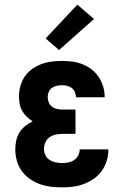

<svg xmlns="http://www.w3.org/2000/svg" viewBox="-20 -801 540 829"><path d="M248 8Q223 8 198.5 5Q174 2 151 -6.5Q128 -15 107.5 -29.5Q87 -44 73 -64Q59 -84 52.5 -108Q46 -132 46 -156Q46 -175 50 -194Q54 -213 64 -229Q74 -245 89 -257Q104 -269 121 -277Q107 -286 95.5 -297Q84 -308 76 -322Q68 -336 65 -352Q62 -368 62 -384Q62 -407 68 -429Q74 -451 86.5 -470Q99 -489 118 -502.5Q137 -516 158 -524Q179 -532 202 -535Q225 -538 247 -538Q270 -538 292.5 -535Q315 -532 336.5 -523.5Q358 -515 376 -501Q394 -487 406.5 -468Q419 -449 425.5 -427Q432 -405 432 -382Q432 -382 432 -381.5Q432 -381 432 -381H308Q308 -381 308 -381Q308 -381 308 -381Q308 -392 303.5 -403Q299 -414 290 -421Q281 -428 270 -430.5Q259 -433 247 -433Q236 -433 224.5 -430.5Q213 -428 204 -421.5Q195 -415 190.5 -404Q186 -393 186 -382Q186 -370 190.5 -359Q195 -348 204.5 -340.5Q214 -333 226 -330.5Q238 -328 250 -328H306V-223H250Q235 -223 220.5 -220Q206 -217 194 -208.5Q182 -200 176 -186.5Q170 -173 170 -158Q170 -144 176 -131Q182 -118 194 -110.5Q206 -103 220 -100Q234 -97 248 -97Q261 -97 274.5 -99.5Q288 -102 299.5 -109.5Q311 -117 317.5 -129.5Q324 -142 324 -156H448Q448 -131 441 -107.5Q434 -84 420 -64Q406 -44 386 -30Q366 -16 343 -7Q320 2 296 5Q272 8 248 8ZM235 -585 177 -635 314 -781 386 -719Z"/></svg>

Font: Iosevka Slab Extrabold
Style: Regular
Weight: 800
Monospace: yes
Designer: Belleve Invis
Foundry: Belleve Invis
Version: Version 11.1.1; ttfautohint (v1.8.3)